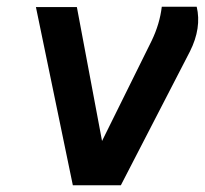

<svg xmlns="http://www.w3.org/2000/svg" viewBox="-20 -552 610 572"><path d="M87 -531H209L284 -132L432 -431Q456 -481 462 -532H566Q581 -469 546 -399L340 0H197Z"/></svg>

Font: Exo
Style: DemiBoldItalic
Weight: 600
Designer: Natanael Gama
Version: Version 1